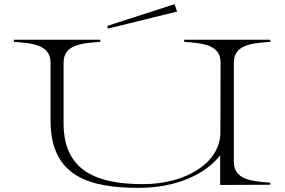

<svg xmlns="http://www.w3.org/2000/svg" viewBox="-20 -892 1378 927"><path d="M1285 -690V-700H869V-690C961 -683 1045 -676 1045 -589L1044 -244C1037 -101 872 -3 671 -3C457 -3 287 -60 287 -296V-589C287 -677 373 -683 464 -690V-700H47V-690C138 -683 224 -676 224 -589V-309C224 -39 413 15 650 15C824 15 968 -46 1043 -142V1L1285 0V-10C1195 -17 1109 -24 1109 -111V-589C1109 -677 1195 -683 1285 -690ZM835 -836 823 -872 498 -767 501 -754Z"/></svg>

Font: Sprat Extended Light
Style: Regular
Weight: 300
Width: 9
Designer: Ethan Nakache
Foundry: Collletttivo
Version: Version 2.000;Glyphs 3.2 (3217)